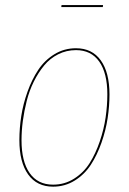

<svg xmlns="http://www.w3.org/2000/svg" viewBox="-20 -715 500 745"><path d="M378.9 -687.5H217.8L218.8 -695.3H379.9ZM186 9.3Q123 9.3 89.1 -38.3Q55.2 -85.9 55.2 -171.4Q55.2 -217.3 62.5 -264.6Q69.8 -312 86.9 -359.6Q104 -407.2 128.7 -444.3Q153.3 -481.4 191.2 -504.6Q229 -527.8 274.9 -527.8Q337.4 -527.8 371.1 -480.7Q404.8 -433.6 404.8 -348.6Q404.8 -303.7 397.7 -256.6Q390.6 -209.5 373.8 -161.4Q356.9 -113.3 332.5 -75.7Q308.1 -38.1 270 -14.4Q231.9 9.3 186 9.3ZM186 1.5Q231 1.5 267.8 -22Q304.7 -45.4 327.9 -82.3Q351.1 -119.1 367.2 -166.5Q383.3 -213.9 389.9 -259.8Q396.5 -305.7 396.5 -349.1Q396.5 -431.6 365 -476.1Q333.5 -520.5 274.9 -520.5Q237.8 -520.5 205.8 -504.4Q173.8 -488.3 151.1 -460.7Q128.4 -433.1 111.1 -398.2Q93.8 -363.3 83.7 -323.5Q73.7 -283.7 68.6 -245.6Q63.5 -207.5 63.5 -170.9Q63.5 -88.4 95 -43.5Q126.5 1.5 186 1.5Z"/></svg>

Font: Fira Sans Compressed Eight
Style: Italic
Weight: 100
Width: 3
Italic angle: -8°
Designer: Carrois Corporate & Edenspiekermann AG
Foundry: Carrois Corporate GbR & Edenspiekermann AG
Version: Version 4.203;PS 004.203;hotconv 1.0.88;makeotf.lib2.5.64775